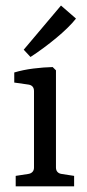

<svg xmlns="http://www.w3.org/2000/svg" viewBox="-20 -660 308 680"><path d="M178.2 -410.9V-66.9Q178.2 -57.1 183.3 -51.3Q188.4 -45.5 197.8 -44L242.5 -37.1V0H35.6V-37.1L80.4 -44Q89.8 -45.5 95.1 -51.3Q100.4 -57.1 100.4 -66.5V-337.5Q100.4 -347.3 95.5 -353.1Q90.5 -358.9 81.1 -360.4L30.5 -367.6V-403.3Q61.8 -412.7 98.5 -417.3Q135.3 -421.8 166.5 -422.5ZM88 -458.2 64 -484 196 -640.4 249.1 -594.2Q237.8 -579.6 219.6 -561.8Q201.5 -544 179.8 -526Q158.2 -508 134.4 -490.4Q110.5 -472.7 88 -458.2Z"/></svg>

Font: Rasa
Style: Regular
Weight: 400
Version: Version 1.000;PS 1.000;hotconv 1.0.88;makeotf.lib2.5.647800;